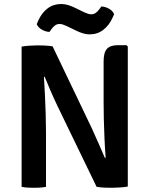

<svg xmlns="http://www.w3.org/2000/svg" viewBox="-20 -908 726 933"><path d="M258 -395.5Q240 -433.5 224.8 -469Q209.5 -504.5 197 -535L193.5 -534.5Q196 -496.5 198.2 -449.5Q200.5 -402.5 202 -355Q203.5 -307.5 203.5 -268.5V0Q187.5 3 172.5 3.8Q157.5 4.5 145 4.5Q133.5 4.5 116.8 3.8Q100 3 85 0V-681.5Q100 -684.5 123.5 -686Q147 -687.5 160.5 -687.5Q174 -687.5 194.8 -686.8Q215.5 -686 235.5 -683L424.5 -288Q443.5 -247 460.2 -208.5Q477 -170 489.5 -141L493.5 -141.5Q490 -184.5 487.8 -233.5Q485.5 -282.5 484.5 -329Q483.5 -375.5 483.5 -410V-610Q483.5 -652.5 499.5 -670.5Q515.5 -688.5 553.5 -688.5H594.5L601 -682V-1.5Q585.5 1.5 562.5 3Q539.5 4.5 524.5 4.5Q509 4.5 489 3.8Q469 3 449.5 0ZM301.5 -782.5Q293.5 -786 285.5 -788.8Q277.5 -791.5 269 -791.5Q248 -791.5 230.5 -767L220.5 -753Q202 -753.5 183.5 -764Q165 -774.5 158.5 -790.5L166 -808Q182.5 -845 210.8 -866.8Q239 -888.5 277.5 -888.5Q294.5 -888.5 310.5 -883.5Q326.5 -878.5 339.5 -872.5L390 -848Q398.5 -844 407.2 -841.2Q416 -838.5 424 -838.5Q445 -838.5 462.5 -863L472.5 -876.5Q491 -876 509.5 -865.8Q528 -855.5 534.5 -839L527 -822Q510.5 -785 482 -763Q453.5 -741 415.5 -741Q398.5 -741 382.2 -746.2Q366 -751.5 353.5 -757.5Z"/></svg>

Font: Signika Negative SC SemiBold
Style: Regular
Weight: 600
Designer: Anna Giedryś
Foundry: Anna Giedryś
Version: Version 2.000; ttfautohint (v1.8.3) -l 8 -r 50 -G 200 -x 9 -